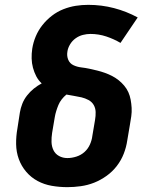

<svg xmlns="http://www.w3.org/2000/svg" viewBox="-20 -764 640 792"><path d="M258 8Q225 8 193.5 2.5Q162 -3 135 -17.5Q108 -32 88 -55.5Q68 -79 57.5 -108Q47 -137 46.5 -169.5Q46 -202 52 -235L62 -300Q65 -318 72 -336Q79 -354 91.5 -370Q104 -386 119.5 -398.5Q135 -411 152 -420Q138 -433 129.5 -449.5Q121 -466 116 -484.5Q111 -503 110.5 -523Q110 -543 113 -563Q117 -589 127.5 -614Q138 -639 155 -660.5Q172 -682 194 -699Q216 -716 241.5 -726Q267 -736 292.5 -740Q318 -744 344 -744Q399 -744 450.5 -730.5Q502 -717 548 -692L477 -587Q450 -603 418.5 -613.5Q387 -624 353 -624Q338 -624 322 -620Q306 -616 292 -606Q278 -596 269 -581Q260 -566 258 -551Q255 -533 261.5 -517.5Q268 -502 283 -495Q298 -488 315 -486Q332 -484 348.5 -480.5Q365 -477 381 -473Q397 -469 412.5 -463.5Q428 -458 442.5 -450.5Q457 -443 469.5 -433Q482 -423 492.5 -410.5Q503 -398 509.5 -383.5Q516 -369 519 -352.5Q522 -336 523 -319Q524 -302 521.5 -284.5Q519 -267 516 -250L505 -185Q501 -157 490.5 -130Q480 -103 462 -79.5Q444 -56 419.5 -38.5Q395 -21 368.5 -10.5Q342 0 313.5 4Q285 8 258 8ZM258 -112Q276 -112 295 -118Q314 -124 328.5 -137Q343 -150 351 -168Q359 -186 361 -204L372 -269Q375 -286 374.5 -302Q374 -318 366.5 -331Q359 -344 345 -351.5Q331 -359 316 -362.5Q301 -366 285 -368.5Q269 -371 254 -374Q243 -365 234.5 -354Q226 -343 221 -331Q216 -319 212 -306Q208 -293 206 -281L195 -216Q192 -197 192.5 -178.5Q193 -160 200.5 -144.5Q208 -129 223.5 -120.5Q239 -112 258 -112Z"/></svg>

Font: Iosevka Heavy Extended
Style: Italic
Weight: 900
Width: 7
Italic angle: -9°
Monospace: yes
Designer: Belleve Invis
Foundry: Belleve Invis
Version: Version 32.5.0; ttfautohint (v1.8.4)